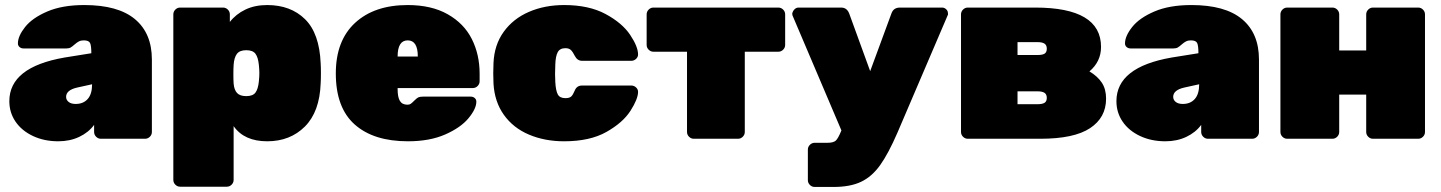

<svg xmlns="http://www.w3.org/2000/svg" viewBox="-20 -550 5713 761"><path d="M342 -339Q342 -369 337 -379.5Q332 -390 312 -390Q301 -390 293 -386Q285 -382 276 -374Q267 -366 260.5 -362Q254 -358 243 -358H73Q64 -358 57.5 -363.5Q51 -369 51 -378Q51 -407 79.5 -443Q108 -479 167.5 -504.5Q227 -530 314 -530Q448 -530 515 -474Q582 -418 582 -314V-27Q582 -16 574 -8Q566 0 555 0H380Q369 0 361 -8Q353 -16 353 -27V-55Q331 -25 294 -7.5Q257 10 211 10Q155 10 110.5 -11Q66 -32 41.5 -68Q17 -104 17 -149Q17 -284 236 -322ZM286 -203Q242 -193 242 -166Q242 -154 252 -146Q262 -138 280 -138Q310 -138 327.5 -157.5Q345 -177 345 -216Z M906 163Q906 174 898 182Q890 190 879 190H694Q683 190 675 182Q667 174 667 163V-493Q667 -504 675 -512Q683 -520 694 -520H864Q875 -520 883 -512Q891 -504 891 -493V-463Q915 -494 952.5 -512Q990 -530 1039 -530Q1132 -530 1189 -474Q1246 -418 1251 -299Q1252 -284 1252 -260Q1252 -235 1251 -220Q1247 -107 1188.5 -48.5Q1130 10 1039 10Q948 10 906 -50ZM956 -351Q930 -351 919 -336.5Q908 -322 906 -293Q905 -278 905 -256Q905 -234 906 -219Q908 -194 919.5 -181.5Q931 -169 956 -169Q982 -169 992.5 -183Q1003 -197 1006 -227Q1008 -247 1008 -260Q1008 -273 1006 -293Q1003 -323 992.5 -337Q982 -351 956 -351Z M1556 -196Q1556 -165 1565 -150Q1574 -135 1595 -135Q1603 -135 1608 -138.5Q1613 -142 1624 -153Q1633 -162 1639 -164.5Q1645 -167 1657 -167H1846Q1855 -167 1861.5 -161.5Q1868 -156 1868 -147Q1868 -119 1837 -81.5Q1806 -44 1744.5 -17Q1683 10 1597 10Q1461 10 1386 -56.5Q1311 -123 1311 -259Q1311 -389 1387.5 -459.5Q1464 -530 1596 -530Q1690 -530 1754.5 -493.5Q1819 -457 1850 -395.5Q1881 -334 1881 -258V-228Q1881 -217 1873 -209Q1865 -201 1854 -201H1556ZM1636 -326Q1636 -390 1596 -390Q1556 -390 1556 -326Z M2221 -161Q2237 -161 2244 -167.5Q2251 -174 2258 -191Q2266 -211 2287 -211H2482Q2493 -211 2501 -203.5Q2509 -196 2509 -186Q2509 -158 2479 -111Q2449 -64 2383.5 -27Q2318 10 2216 10Q2139 10 2076.5 -16.5Q2014 -43 1977 -95Q1940 -147 1936 -219L1935 -259L1936 -300Q1939 -372 1976.5 -424Q2014 -476 2076.5 -503Q2139 -530 2216 -530Q2314 -530 2380 -494.5Q2446 -459 2477.5 -412Q2509 -365 2509 -334Q2509 -324 2501 -316.5Q2493 -309 2482 -309H2287Q2268 -309 2258 -329Q2250 -345 2242.5 -352Q2235 -359 2221 -359Q2199 -359 2190.5 -343Q2182 -327 2181 -295L2180 -256L2181 -224Q2183 -190 2191 -175.5Q2199 -161 2221 -161Z M3092 -493V-372Q3092 -361 3084 -353Q3076 -345 3065 -345H2932V-27Q2932 -16 2924 -8Q2916 0 2905 0H2730Q2719 0 2711 -8Q2703 -16 2703 -27V-345H2570Q2559 -345 2551 -353Q2543 -361 2543 -372V-493Q2543 -504 2551 -512Q2559 -520 2570 -520H3065Q3076 -520 3084 -512Q3092 -504 3092 -493Z M3315 -33 3121 -489Q3120 -492 3120 -496Q3122 -506 3129 -513Q3136 -520 3145 -520H3314Q3337 -520 3346 -496L3429 -268L3513 -496Q3521 -520 3547 -520H3714Q3723 -520 3730 -513.5Q3737 -507 3737 -499Q3737 -498 3737.5 -495Q3738 -492 3736 -489L3537 -24Q3501 59 3468.5 104.5Q3436 150 3393 170.5Q3350 191 3284 191H3209Q3198 191 3190 183Q3182 175 3182 164V43Q3182 32 3190 24Q3198 16 3209 16H3259Q3283 16 3292.5 7.5Q3302 -1 3315 -33Z M3789 -27V-493Q3789 -504 3797 -512Q3805 -520 3816 -520H4083Q4344 -520 4344 -364Q4344 -306 4298 -267Q4330 -248 4347 -222.5Q4364 -197 4364 -159Q4364 -84 4300.5 -42Q4237 0 4103 0H3816Q3805 0 3797 -8Q3789 -16 3789 -27ZM4093 -332Q4112 -332 4120.5 -337.5Q4129 -343 4129 -357Q4129 -371 4120 -377Q4111 -383 4093 -383H4013V-332ZM4093 -137Q4111 -137 4120 -142.5Q4129 -148 4129 -162Q4129 -176 4120 -182Q4111 -188 4093 -188H4013V-137Z M4730 -339Q4730 -369 4725 -379.5Q4720 -390 4700 -390Q4689 -390 4681 -386Q4673 -382 4664 -374Q4655 -366 4648.5 -362Q4642 -358 4631 -358H4461Q4452 -358 4445.5 -363.5Q4439 -369 4439 -378Q4439 -407 4467.5 -443Q4496 -479 4555.5 -504.5Q4615 -530 4702 -530Q4836 -530 4903 -474Q4970 -418 4970 -314V-27Q4970 -16 4962 -8Q4954 0 4943 0H4768Q4757 0 4749 -8Q4741 -16 4741 -27V-55Q4719 -25 4682 -7.5Q4645 10 4599 10Q4543 10 4498.5 -11Q4454 -32 4429.5 -68Q4405 -104 4405 -149Q4405 -284 4624 -322ZM4674 -203Q4630 -193 4630 -166Q4630 -154 4640 -146Q4650 -138 4668 -138Q4698 -138 4715.5 -157.5Q4733 -177 4733 -216Z M5395 -27V-175H5288V-27Q5288 -16 5280 -8Q5272 0 5261 0H5082Q5071 0 5063 -8Q5055 -16 5055 -27V-493Q5055 -504 5063 -512Q5071 -520 5082 -520H5261Q5272 -520 5280 -512Q5288 -504 5288 -493V-350H5395V-493Q5395 -504 5403 -512Q5411 -520 5422 -520H5601Q5612 -520 5620 -512Q5628 -504 5628 -493V-27Q5628 -16 5620 -8Q5612 0 5601 0H5422Q5411 0 5403 -8Q5395 -16 5395 -27Z"/></svg>

Font: Rubik
Style: Regular
Weight: 900
Designer: Hubert & Fischer
Foundry: Hubert & Fischer
Version: Version 1.100